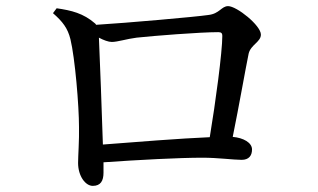

<svg xmlns="http://www.w3.org/2000/svg" viewBox="-20 -655 1040 627"><path d="M165 -628 153 -612C185 -584 201 -563 210 -527C225 -465 238 -310 238 -240C239 -199 235 -145 235 -123C235 -80 259 -48 283 -48C309 -48 318 -65 318 -91V-125C434 -133 564 -140 642 -140C691 -140 743 -133 769 -133C793 -133 803 -147 803 -167C803 -189 775 -205 740 -208C761 -311 782 -432 792 -480C799 -509 832 -518 832 -542C832 -572 753 -635 725 -635C703 -635 697 -610 660 -606C620 -600 393 -580 294 -574L291 -578C252 -612 213 -621 165 -628ZM303 -532C318 -524 334 -518 345 -518C364 -518 394 -528 426 -532C481 -538 633 -550 693 -550C703 -550 706 -546 706 -538C706 -485 684 -321 665 -207C570 -203 418 -191 316 -183C313 -282 306 -465 303 -532Z"/></svg>

Font: Noto Serif HK Medium
Style: Regular
Weight: 500
Designer: Ryoko NISHIZUKA 西塚涼子 (kana & ideographs); Frank Grießhammer (Latin, Greek & Cyrillic); Wenlong ZHANG 张文龙 (bopomofo); San
Foundry: Adobe
Version: Version 2.001;hotconv 1.1.0;makeotfexe 2.6.0